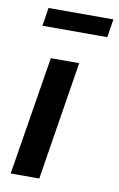

<svg xmlns="http://www.w3.org/2000/svg" viewBox="-81 -741 488 787"><g transform="rotate(10 163.0 -347.5)"><path d="M21 0 101 -494H219L140 0ZM44 -619 56 -695H326L314 -619Z"/></g></svg>

Font: Nunito Sans 10pt Condensed
Style: Bold Italic
Weight: 700
Width: 3
Italic angle: -9°
Designer: Vernon Adams
Foundry: Vernon Adams
Version: Version 3.101;gftools[0.9.27]